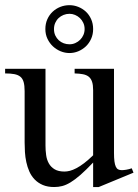

<svg xmlns="http://www.w3.org/2000/svg" viewBox="-20 -716 541 750"><path d="M365.7 14.6H343.8V-81.1Q315.4 -51.3 294.2 -32.7Q272.9 -14.2 255.6 -3.7Q238.3 6.8 223.1 10.7Q208 14.6 191.9 14.6Q166 14.6 147.2 6.6Q128.4 -1.5 115.5 -14.9Q102.5 -28.3 94.7 -45.9Q86.9 -63.5 82.8 -82.8Q78.6 -102.1 77.4 -122.1Q76.2 -142.1 76.2 -159.7V-359.9Q76.2 -381.8 72.3 -395.5Q68.4 -409.2 59.3 -416.5Q50.3 -423.8 35.6 -426.5Q21 -429.2 0 -429.2V-447.3H157.7V-147.9Q157.7 -128.9 160.2 -110.6Q162.6 -92.3 170.7 -77.9Q178.7 -63.5 193.4 -54.7Q208 -45.9 231.9 -45.9Q241.7 -45.9 253.2 -48.8Q264.6 -51.8 278.6 -59.1Q292.5 -66.4 308.6 -78.6Q324.7 -90.8 343.8 -109.4V-363.8Q343.8 -384.3 339.6 -396.7Q335.4 -409.2 326.7 -416.3Q317.9 -423.3 304.2 -426Q290.5 -428.7 271.5 -429.2V-447.3H425.3V-118.7Q425.3 -98.6 427 -85.7Q428.7 -72.8 432.4 -64.9Q436 -57.1 441.9 -54.2Q447.8 -51.3 455.6 -51.3Q462.4 -51.3 473.1 -53Q483.9 -54.7 494.6 -58.6L501.5 -41.5ZM310.5 -602.5Q310.5 -615.7 305.4 -626.7Q300.3 -637.7 292 -645.5Q283.7 -653.3 273.2 -657.7Q262.7 -662.1 251.5 -662.1Q239.3 -662.1 228.3 -657.7Q217.3 -653.3 209 -645.5Q200.7 -637.7 195.8 -626.7Q190.9 -615.7 190.9 -602.5Q190.9 -588.4 196 -577.4Q201.2 -566.4 209.7 -558.6Q218.3 -550.8 229 -546.9Q239.7 -543 251.5 -543Q263.7 -543 274.4 -547.9Q285.2 -552.7 293.2 -560.8Q301.3 -568.8 305.9 -579.6Q310.5 -590.3 310.5 -602.5ZM343.8 -602.5Q343.8 -581.5 335.9 -564.2Q328.1 -546.9 315.2 -534.7Q302.2 -522.5 285.6 -515.6Q269 -508.8 251.5 -508.8Q233.9 -508.8 217 -515.6Q200.2 -522.5 187 -534.7Q173.8 -546.9 165.5 -564.2Q157.2 -581.5 157.2 -602.5Q157.2 -623.5 164.8 -640.6Q172.4 -657.7 185.3 -669.9Q198.2 -682.1 215.3 -689Q232.4 -695.8 251.5 -695.8Q269 -695.8 285.6 -689.2Q302.2 -682.6 315.2 -670.7Q328.1 -658.7 335.9 -641.4Q343.8 -624 343.8 -602.5Z"/></svg>

Font: Doulos SIL
Style: Regular
Weight: 400
Designer: Walt Agee, Victor Gaultney, Peter Martin, Debbi Hosken
Foundry: SIL International
Version: Version 4.110; 2011; Maintenance release